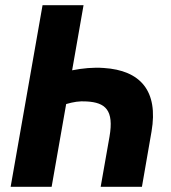

<svg xmlns="http://www.w3.org/2000/svg" viewBox="-20 -720 659 740"><path d="M380 -458C340 -461 298 -457 258 -449L302 -700H144L21 0H179L235 -319C263 -327 285 -331 314 -329C386 -325 420 -296 402 -193L368 0H527L564 -213C591 -370 521 -449 380 -458Z"/></svg>

Font: Fixel Text 20240404
Style: Bold Italic
Weight: 700
Width: 4
Italic angle: -10°
Designer: AlfaBravo + MacPaw
Foundry: Kyrylo Tkachov, Marchela Mozhyna, Serhii Makarenko, Maria Weinstein, Zakhar Kryvoshyya
Version: Version 1.211;Glyphs 3.2 (3225)